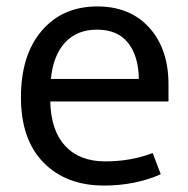

<svg xmlns="http://www.w3.org/2000/svg" viewBox="-20 -566 584 596"><path d="M282 -546Q384 -546 443.5 -480Q503 -414 503 -304V-251H136Q138 -161 182.5 -113Q227 -65 307 -65Q386 -65 454 -91L479 -25Q399 10 303 10Q185 10 115 -61.5Q45 -133 45 -264Q45 -395 109.5 -470.5Q174 -546 282 -546ZM281 -474Q219 -474 182 -434Q145 -394 138 -321H411Q410 -392 377.5 -433Q345 -474 281 -474Z"/></svg>

Font: Advent Sans Logo
Style: Regular
Weight: 400
Designer: Types & Symbols
Foundry: Types & Symbols
Version: Version 1.002